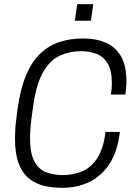

<svg xmlns="http://www.w3.org/2000/svg" viewBox="-20 -878 640 908"><path d="M271 10Q224 10 184 -0.5Q144 -11 114 -36.5Q84 -62 67.5 -107Q51 -152 51 -222Q51 -234 51.5 -247Q52 -260 53 -276.5Q54 -293 57 -314Q60 -335 63 -363Q77 -461 105 -526Q133 -591 174 -628Q215 -665 265 -680.5Q315 -696 371 -696H377Q432 -696 477.5 -677.5Q523 -659 550.5 -614.5Q578 -570 578 -492Q578 -478 576.5 -463Q575 -448 573 -431H504Q507 -446 508 -459.5Q509 -473 509 -485Q509 -545 489 -578Q469 -611 436 -623.5Q403 -636 364 -636Q310 -636 263.5 -615Q217 -594 184.5 -538Q152 -482 137 -378Q127 -310 124.5 -278Q122 -246 122 -226Q122 -153 142.5 -115Q163 -77 198 -63.5Q233 -50 277 -50Q326 -50 368 -67.5Q410 -85 439.5 -129.5Q469 -174 479 -254H547Q535 -156 494.5 -98Q454 -40 397.5 -15Q341 10 279 10ZM334 -780 345 -858H421L410 -780Z"/></svg>

Font: Chivo Mono Medium ExtraLight
Style: Italic
Weight: 250
Italic angle: -8.05°
Monospace: yes
Version: Version 1.008